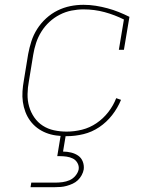

<svg xmlns="http://www.w3.org/2000/svg" viewBox="-20 -558 640 798"><path d="M257 8Q235 8 213 5Q191 2 171 -6Q151 -14 134.5 -26.5Q118 -39 105.5 -56Q93 -73 85.5 -93Q78 -113 75 -134.5Q72 -156 73.5 -178.5Q75 -201 79 -223L97 -333Q102 -360 110.5 -386.5Q119 -413 134.5 -437.5Q150 -462 172 -482Q194 -502 219.5 -514.5Q245 -527 272 -532.5Q299 -538 327 -538Q353 -538 378 -534Q403 -530 427 -523.5Q451 -517 473.5 -508Q496 -499 518 -488L495 -351H474L495 -477Q457 -496 415 -507.5Q373 -519 327 -519Q302 -519 277 -514Q252 -509 228.5 -497Q205 -485 185.5 -467Q166 -449 152 -426.5Q138 -404 130 -379.5Q122 -355 118 -330L100 -220Q95 -194 94.5 -167Q94 -140 101 -115.5Q108 -91 122.5 -70Q137 -49 158 -35.5Q179 -22 204.5 -16.5Q230 -11 257 -11Q289 -11 321 -19Q353 -27 381 -46Q409 -65 430 -92Q451 -119 463 -150L483 -143Q469 -109 446 -79.5Q423 -50 392.5 -29.5Q362 -9 327 -0.5Q292 8 257 8ZM107 220 110 201H210Q225 201 240 199Q255 197 269 191Q283 185 293.5 172.5Q304 160 307 146Q309 132 302 119.5Q295 107 283 101Q271 95 257 93Q243 91 229 91H218L233 0H254L242 72Q259 72 275.5 76Q292 80 305 89Q318 98 324 113.5Q330 129 328 146Q326 158 319.5 170Q313 182 303.5 191Q294 200 282 205.5Q270 211 257.5 214.5Q245 218 232.5 219Q220 220 207 220Z"/></svg>

Font: Iosevka Curly Slab ThEx
Style: Italic
Weight: 100
Width: 7
Italic angle: -9°
Monospace: yes
Designer: Belleve Invis
Foundry: Belleve Invis
Version: Version 11.1.0; ttfautohint (v1.8.3)